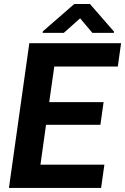

<svg xmlns="http://www.w3.org/2000/svg" viewBox="-20 -923 615 943"><path d="M373.5 -833 293.5 -761.7H189.5L190.4 -769L344.7 -903.3H421.9L540 -767.6L539.1 -761.7H433.6ZM178.7 -114.3H492.7L476.6 0H23.9L124 -710.9H574.7L558.6 -596.2H246.6L221.7 -421.4H488.8L473.1 -310.1H206.1Z"/></svg>

Font: Robert Sans ExtraBold
Style: Italic
Weight: 800
Italic angle: -8°
Designer: Christian Robertson (extended by Adam Twardoch)
Foundry: Google
Version: Version 12.135;April 2, 2019;FontCreator 11.5.0.2425 64-bit;